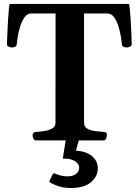

<svg xmlns="http://www.w3.org/2000/svg" viewBox="-20 -713 704 975"><path d="M162.1 0Q153.8 0 149.7 -9.8Q145.5 -19.5 145.5 -24.9Q145.5 -41 161.6 -43Q184.6 -44.4 207.8 -48.1Q231 -51.8 246.3 -61.3Q261.7 -70.8 261.7 -88.9L262.2 -644.5H139.2Q118.2 -644.5 104.5 -625Q90.8 -605.5 82.3 -577.9Q73.7 -550.3 69.8 -524.9Q65.9 -499.5 64.9 -487.8Q64 -478.5 55.9 -475.1Q47.9 -471.7 40 -471.7Q34.7 -471.7 24.9 -475.8Q15.1 -480 15.1 -488.3Q16.1 -512.2 17.6 -546.6Q19 -581.1 21 -614.5Q22.9 -647.9 25.4 -670.4Q27.8 -692.9 30.3 -692.9H633.8Q636.7 -692.9 638.9 -670.4Q641.1 -647.9 643.3 -614.5Q645.5 -581.1 647 -546.6Q648.4 -512.2 648.9 -488.3Q648.9 -480 639.2 -475.8Q629.4 -471.7 624 -471.7Q616.2 -471.7 608.2 -475.1Q600.1 -478.5 599.1 -487.8Q598.1 -499.5 594.2 -524.9Q590.3 -550.3 582 -577.9Q573.7 -605.5 559.8 -625Q545.9 -644.5 524.9 -644.5H406.7V-90.3Q406.7 -69.3 423.1 -59.8Q439.5 -50.3 462.6 -47.4Q485.8 -44.4 505.4 -43Q515.6 -42 519.3 -39.1Q522.9 -36.1 522.9 -24.9Q522.9 -19.5 518.8 -9.8Q514.6 0 506.3 0ZM339.8 241.7Q301.8 241.7 274.2 231.7Q246.6 221.7 234.9 213.9Q229 210 231.9 203.6Q234.9 198.2 239.7 188Q244.6 177.7 247.6 171.9Q250.5 165.5 257.3 168Q269.5 172.9 285.6 177.7Q301.8 182.6 322.3 182.6Q350.1 182.6 366.2 170.2Q382.3 157.7 382.3 137.7Q382.3 120.1 361.8 106Q341.3 91.8 298.8 92.3L314.9 -8.8H382.3L365.7 51.8Q418.9 55.7 447.8 80.3Q476.6 105 476.6 141.1Q476.6 183.1 441.7 212.4Q406.7 241.7 339.8 241.7Z"/></svg>

Font: Gelasio SemiBold
Style: Regular
Weight: 600
Designer: Eben Sorkin
Foundry: Eben Sorkin
Version: Version 1.008